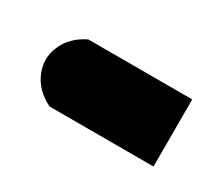

<svg xmlns="http://www.w3.org/2000/svg" viewBox="-67 -144 232 205"><g transform="rotate(30 49.5 -41.5)"><path d="M0 0H128.2V-82.7H0Q-18.3 -73.7 -25.1 -57.5Q-32 -41.4 -25.1 -25.2Q-18.3 -9.1 0 0Z"/></g></svg>

Font: Arad-FD-VF Thin
Style: Regular
Weight: 100
Designer: Mohammad Darvishi
Version: Version 1.010;September 21, 2024;FontCreator 15.0.0.2992 64-